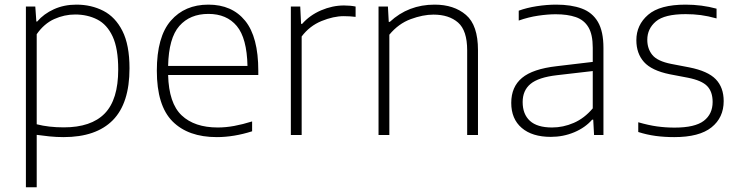

<svg xmlns="http://www.w3.org/2000/svg" viewBox="-20 -568 3108 808"><path d="M89 220V-540.5H128.5L133 -477.5H136.5Q164.5 -510 207 -529.2Q249.5 -548.5 301.5 -548.5Q364 -548.5 414.8 -522.5Q465.5 -496.5 495.2 -437.8Q525 -379 525 -280.5Q525 -133.5 454.8 -62.2Q384.5 9 247.5 9Q217.5 9 188 6Q158.5 3 134.5 -0.5V220ZM248.5 -32Q363.5 -32 420.5 -90.2Q477.5 -148.5 477.5 -275.5Q477.5 -364 454 -414.5Q430.5 -465 389.2 -486Q348 -507 296 -507Q251 -507 208.2 -487.8Q165.5 -468.5 134.5 -424V-45Q185 -32 248.5 -32Z M892.5 9Q772 9 706 -57.2Q640 -123.5 640 -270.5Q640 -413 698.8 -480.8Q757.5 -548.5 857 -548.5Q956.5 -548.5 1011.8 -480.5Q1067 -412.5 1067 -270V-252.5H687.5Q690.5 -133.5 744.5 -82.5Q798.5 -31.5 896.5 -31.5Q930 -31.5 965.5 -38Q1001 -44.5 1041 -57V-15.5Q964 9 892.5 9ZM857 -509.5Q779.5 -509.5 734.8 -458.8Q690 -408 687.5 -290.5H1021.5Q1019 -407.5 976.5 -458.5Q934 -509.5 857 -509.5Z M1204 0V-540.5H1243.5L1247 -467.5H1251.5Q1283.5 -504 1331.2 -524.5Q1379 -545 1427.5 -545Q1454 -545 1476.5 -540.5V-497Q1464.5 -498.5 1452.5 -499.2Q1440.5 -500 1426.5 -500Q1383.5 -500 1333.2 -479.5Q1283 -459 1249.5 -414.5V0Z M1573 0V-540.5H1612.5L1616 -476H1620.5Q1698.5 -548.5 1809 -548.5Q1890.5 -548.5 1941 -505.2Q1991.5 -462 1991.5 -357V0H1946V-356.5Q1946 -439.5 1907.8 -473Q1869.5 -506.5 1804 -506.5Q1760 -506.5 1708.5 -487.5Q1657 -468.5 1618.5 -422V0Z M2298 8Q2219.5 8 2175.5 -29.8Q2131.5 -67.5 2131.5 -135Q2131.5 -202.5 2176.8 -240.2Q2222 -278 2323 -289.5L2474.5 -307.5V-367Q2474.5 -423 2456.2 -453.5Q2438 -484 2403.2 -496Q2368.5 -508 2318.5 -508Q2285.5 -508 2244.8 -502Q2204 -496 2163 -481.5V-523Q2197 -535.5 2239.2 -542Q2281.5 -548.5 2320.5 -548.5Q2384 -548.5 2428.5 -532Q2473 -515.5 2496.2 -475.8Q2519.5 -436 2519.5 -366.5V0H2480L2476.5 -64.5H2472Q2443 -31 2396.8 -11.5Q2350.5 8 2298 8ZM2179.5 -138.5Q2179.5 -87.5 2210 -59.5Q2240.5 -31.5 2303.5 -31.5Q2350 -31.5 2394.5 -50.8Q2439 -70 2474.5 -112V-269L2323.5 -251.5Q2246 -242.5 2212.8 -215Q2179.5 -187.5 2179.5 -138.5Z M2817.5 9Q2775.5 9 2738.8 4Q2702 -1 2666 -12.5V-53.5Q2709 -41 2745 -36Q2781 -31 2819 -31Q2904.5 -31 2941.8 -59.5Q2979 -88 2979 -139Q2979 -182 2956 -205.8Q2933 -229.5 2874.5 -241L2798.5 -255.5Q2722.5 -271 2690.2 -307Q2658 -343 2658 -399Q2658 -463 2707.5 -505.8Q2757 -548.5 2865 -548.5Q2933 -548.5 2995.5 -531.5V-490.5Q2959.5 -500.5 2929.2 -504.5Q2899 -508.5 2865.5 -508.5Q2776.5 -508.5 2740.2 -477.8Q2704 -447 2704 -400.5Q2704 -363 2725.2 -336.8Q2746.5 -310.5 2805 -299L2880.5 -284.5Q2959 -269 2992.2 -234.5Q3025.5 -200 3025.5 -142.5Q3025.5 -73 2974.2 -32Q2923 9 2817.5 9Z"/></svg>

Font: Encode Sans SemiExpanded SemiExpanded ExtraLight
Style: Regular
Weight: 200
Width: 6
Designer: Multiple Designers
Foundry: Impallari Type
Version: Version 3.000; ttfautohint (v1.8.3) -l 8 -r 50 -G 200 -x 14 